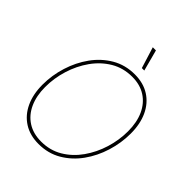

<svg xmlns="http://www.w3.org/2000/svg" viewBox="-262 -1076 1222 1222"><g transform="rotate(45 349.0 -465.0)"><path d="M306.2 9.8Q228.5 9.8 172.9 -25.6Q117.2 -61 87.2 -125.2Q57.1 -189.5 57.1 -275.4Q57.1 -359.9 82.8 -441.9Q108.4 -523.9 156.5 -590.6Q204.6 -657.2 272.9 -697.3Q341.3 -737.3 426.8 -737.3Q503.9 -737.3 559.6 -701.9Q615.2 -666.5 645 -602.5Q674.8 -538.6 674.8 -452.1Q674.8 -368.2 649.4 -285.9Q624 -203.6 576.2 -137Q528.3 -70.3 460.2 -30.3Q392.1 9.8 306.2 9.8ZM307.1 -12.7Q387.2 -12.7 450.9 -50.8Q514.6 -88.9 559.6 -152.6Q604.5 -216.3 628.4 -293.7Q652.3 -371.1 652.3 -450.2Q652.3 -530.8 625.2 -590.1Q598.1 -649.4 547.4 -682.1Q496.6 -714.8 426.3 -714.8Q345.7 -714.8 281.7 -676.8Q217.8 -638.7 172.6 -575Q127.4 -511.2 103.5 -433.6Q79.6 -356 79.6 -276.9Q79.6 -197.3 106.7 -137.7Q133.8 -78.1 184.8 -45.4Q235.8 -12.7 307.1 -12.7ZM429.7 -796.9 385.3 -939.9H413.6L451.7 -796.9Z"/></g></svg>

Font: Inter 28pt Thin
Style: Italic
Weight: 250
Italic angle: -9.3988°
Designer: Rasmus Andersson
Foundry: rsms
Version: Version 4.001;git-66647c0bb